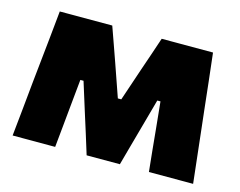

<svg xmlns="http://www.w3.org/2000/svg" viewBox="-76 -614 911 728"><g transform="rotate(15 379.0 -250.0)"><path d="M24.5 0Q30 -54 35.5 -107.5Q41 -161 46 -214L53 -281Q58.5 -335.5 64.5 -391Q70 -446 75.5 -500.5H281.5Q293.5 -467.5 305 -434.5Q316.5 -401 328.5 -368L373.5 -239H387L430.5 -368Q442 -401.5 453.5 -435Q464.5 -468 475.5 -500.5H677Q683 -447 689.5 -391Q695.5 -335 701.5 -281.5L709.5 -210.5Q715 -160.5 721 -107.5Q727 -54 733 0H559.5Q555 -41.5 551 -83Q547 -124.5 543 -165.5L532.5 -270H520L489.5 -159.5Q478.5 -119.5 467.5 -80Q456.5 -40 445.5 0H315Q302.5 -40 290.5 -79Q278 -118 266 -156.5L230.5 -270H218L208 -168.5Q204 -126 199.8 -84Q195.5 -42 191.5 0Z"/></g></svg>

Font: Heraclito ExtraBold
Style: Regular
Weight: 800
Designer: Kostas Bartsokas (font) & Cristiano Sobral (main changes)
Foundry: Kostas Bartsokas (font) & Cristiano Sobral (main changes)
Version: Version 1.00;July 8, 2020;FontCreator 13.0.0.2655 64-bit